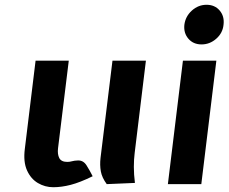

<svg xmlns="http://www.w3.org/2000/svg" viewBox="-20 -771 957 804"><path d="M203 13Q168.5 13 138.8 -4.5Q109 -22 93 -57.8Q77 -93.5 84 -148L129 -517H268L223 -150Q220 -125.5 228.2 -109.2Q236.5 -93 262 -93Q272 -93 281.5 -95.8Q291 -98.5 305 -99Q328.5 -100.5 342.2 -78.8Q356 -57 368 -33Q315 -7 276.2 3Q237.5 13 203 13ZM427 0Q407 -27 402.2 -53.5Q397.5 -80 401 -110L451 -517H591L544 -131Q540.5 -103.5 540.5 -72Q540.5 -40.5 545 -5Z M683 0 746 -517H886L823 0ZM824 -585Q789.5 -585 769 -608.8Q748.5 -632.5 752 -667Q756.5 -702.5 783.5 -726.8Q810.5 -751 845 -751Q879.5 -751 900 -726.8Q920.5 -702.5 916 -667Q912.5 -632.5 885.5 -608.8Q858.5 -585 824 -585Z"/></svg>

Font: Expletus Sans
Style: Italic
Weight: 400
Italic angle: -7°
Designer: Jasper de Waard
Foundry: Designtown
Version: Version 7.500